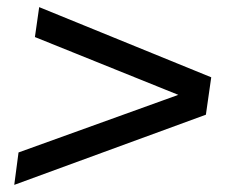

<svg xmlns="http://www.w3.org/2000/svg" viewBox="-20 -524 640 539"><path d="M20 -5 32 -96 523 -273 522 -241 78 -420 90 -504 573 -307 558 -202Z"/></svg>

Font: Chivo Mono
Style: Italic
Weight: 400
Italic angle: -8.05°
Monospace: yes
Version: Version 1.008